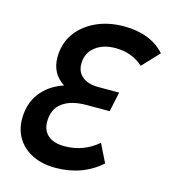

<svg xmlns="http://www.w3.org/2000/svg" viewBox="-107 -787 786 885"><g transform="rotate(15 286.0 -345.0)"><path d="M455 -68Q412 -29 357 -9Q302 11 238 11Q176 11 129.5 -11.5Q83 -34 57.5 -74.5Q32 -115 32 -168Q32 -241 71 -292Q110 -343 179 -366Q116 -407 116 -484Q116 -549 150 -597.5Q184 -646 243 -673.5Q302 -701 377 -701Q503 -701 572 -625L497 -545Q443 -594 365 -594Q305 -594 267.5 -564Q230 -534 230 -483Q230 -445 257 -422.5Q284 -400 334 -400H433L413 -306H303Q229 -306 188 -275.5Q147 -245 147 -185Q147 -143 174.5 -119.5Q202 -96 252 -96Q344 -96 412 -155Z"/></g></svg>

Font: Radio Canada Condensed Medium
Style: Italic
Weight: 500
Width: 3
Italic angle: -12°
Designer: Charles Daoud, Etienne Aubert Bonn, Alexandre Saumier Demers, Jacques Le Bailly
Foundry: Radio-Canada
Version: Version 2.104; ttfautohint (v1.8.4.7-5d5b);gftools[0.9.28.de